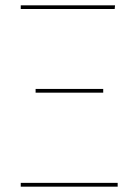

<svg xmlns="http://www.w3.org/2000/svg" viewBox="-20 -701 520 721"><path d="M412 -680.9H57.9V-667.3H410.7ZM367.6 -367.1H113.7V-353.1H367.6ZM421.9 -14.4H57.9V0H421.9Z"/></svg>

Font: Fira Sans Hair
Style: Regular
Weight: 100
Designer: bBox Type GmbH & Carrois Corporate GbR & Edenspiekermann AG
Foundry: bBox Type GmbH & Carrois Corporate GbR & Edenspiekermann AG
Version: Version 4.300;PS 004.300;hotconv 1.0.88;makeotf.lib2.5.64775